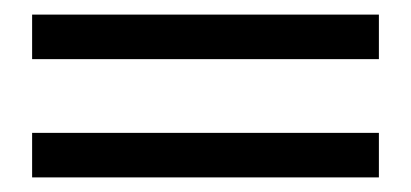

<svg xmlns="http://www.w3.org/2000/svg" viewBox="-20 -435 563 263"><path d="M24 -354V-415H499V-354ZM24 -192V-253H499V-192Z"/></svg>

Font: Average Sans
Style: Regular
Weight: 400
Designer: Eduardo Rodriguez Tunni
Foundry: Eduardo Rodriguez Tunni
Version: Version 1.001